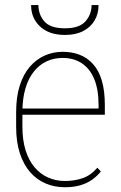

<svg xmlns="http://www.w3.org/2000/svg" viewBox="-20 -748 492 778"><path d="M242.7 10.7Q201.2 10.7 165.3 -4.4Q129.4 -19.5 102.5 -50Q75.7 -80.6 60.5 -126.7Q45.4 -172.9 45.4 -234.4V-293.9Q45.4 -355.5 60.1 -401.4Q74.7 -447.3 100.8 -477.5Q127 -507.8 161.1 -522.9Q195.3 -538.1 233.9 -538.1Q272 -538.1 303.2 -525.9Q334.5 -513.7 357.4 -488Q380.4 -462.4 392.6 -421.4Q404.8 -380.4 404.8 -322.3V-283.2H62V-308.1H379.4V-322.8Q379.4 -385.7 361.6 -428.2Q343.8 -470.7 311 -491.9Q278.3 -513.2 233.9 -513.2Q197.3 -513.2 167.5 -498.8Q137.7 -484.4 116 -456.5Q94.2 -428.7 82.5 -387.7Q70.8 -346.7 70.8 -293.9V-234.4Q70.8 -180.2 83.7 -138.9Q96.7 -97.7 120.1 -70.1Q143.6 -42.5 175 -28.6Q206.5 -14.6 243.2 -14.6Q281.2 -14.6 314.5 -25.9Q347.7 -37.1 374.5 -68.4L388.7 -53.2Q374 -34.7 353.5 -20Q333 -5.4 305.7 2.7Q278.3 10.7 242.7 10.7ZM351.1 -727.5H379.4Q379.4 -691.9 363 -664.6Q346.7 -637.2 316.4 -621.8Q286.1 -606.4 243.2 -606.4Q179.2 -606.4 142.6 -640.4Q106 -674.3 106 -727.5H135.7Q135.7 -689 159.9 -661.1Q184.1 -633.3 243.2 -633.3Q301.3 -633.3 326.2 -661.4Q351.1 -689.5 351.1 -727.5Z"/></svg>

Font: Roboto Condensed Thin
Style: Regular
Weight: 250
Width: 3
Designer: Christian Robertson
Foundry: Google
Version: Version 3.009; 2024